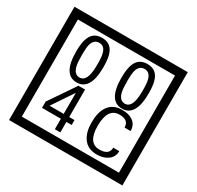

<svg xmlns="http://www.w3.org/2000/svg" viewBox="-212 -1206 1580 1541"><g transform="rotate(30 577.5 -435.0)"><path d="M1103 90H53V-960H1103ZM1028 15V-885H128V15ZM497 -656Q497 -442 371 -442Q244 -442 244 -656Q244 -744 265 -789Q294 -855 371 -855Q448 -855 477 -789Q497 -745 497 -656ZM444 -656Q444 -723 435 -752Q420 -809 371 -809Q322 -809 306 -752Q298 -723 298 -656Q298 -587 306 -553Q322 -488 371 -488Q419 -488 435 -554Q444 -587 444 -656ZM917 -656Q917 -442 791 -442Q664 -442 664 -656Q664 -744 685 -789Q714 -855 791 -855Q868 -855 897 -789Q917 -745 917 -656ZM864 -656Q864 -723 855 -752Q840 -809 791 -809Q742 -809 726 -752Q718 -723 718 -656Q718 -587 726 -553Q742 -488 791 -488Q839 -488 855 -554Q864 -587 864 -656ZM508 -127H459V-30H408V-127H233V-185L398 -427H459V-172H508ZM408 -172V-367L277 -172ZM944 -136Q944 -80 898 -49Q858 -22 799 -22Q714 -22 672 -84Q636 -136 636 -226Q636 -317 671 -371Q713 -435 800 -435Q862 -435 899 -409Q942 -379 942 -321H886Q886 -391 801 -391Q692 -391 692 -226Q692 -67 799 -67Q888 -67 888 -136Z"/></g></svg>

Font: Unicode BMP Fallback SIL
Style: Regular
Weight: 400
Foundry: NRSI, SIL International
Version: Version 5.1 Based on Unicode 5.1